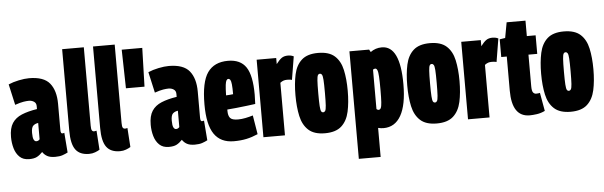

<svg xmlns="http://www.w3.org/2000/svg" viewBox="-55 -940 4249 1350"><g transform="rotate(-5 2069.5 -265.0)"><path d="M5 -156Q5 -218 28 -253.5Q51 -289 95.5 -307.5Q140 -326 204 -336V-357Q204 -378 188.5 -388.5Q173 -399 152 -399Q137 -399 114.5 -395.5Q92 -392 54 -379L21 -526Q53 -540 94.5 -548.5Q136 -557 167 -557Q271 -557 313 -505Q355 -453 355 -360V-176Q355 -160 358.5 -155Q362 -150 366 -150Q375 -150 381 -153L392 -13Q375 -4 354.5 3Q334 10 303 10Q268 10 247.5 -1Q227 -12 214 -32Q194 -11 174 -0.5Q154 10 119 10Q77 10 52 -14Q27 -38 16 -76Q5 -114 5 -156ZM155 -172Q155 -138 162 -124.5Q169 -111 180 -111Q195 -111 204 -123V-238Q182 -235 168.5 -222.5Q155 -210 155 -172Z M570 -740V-187Q570 -161 575.5 -153Q581 -145 591 -145Q597 -145 608 -148L617 -13Q605 -5 585 2.5Q565 10 542 10Q477 10 447 -30.5Q417 -71 417 -164V-740Z M788 -740V-187Q788 -161 793.5 -153Q799 -145 809 -145Q815 -145 826 -148L835 -13Q823 -5 803 2.5Q783 10 760 10Q695 10 665 -30.5Q635 -71 635 -164V-740Z M840 -427 834 -700H979L971 -427Z M991 -156Q991 -218 1014 -253.5Q1037 -289 1081.5 -307.5Q1126 -326 1190 -336V-357Q1190 -378 1174.5 -388.5Q1159 -399 1138 -399Q1123 -399 1100.5 -395.5Q1078 -392 1040 -379L1007 -526Q1039 -540 1080.5 -548.5Q1122 -557 1153 -557Q1257 -557 1299 -505Q1341 -453 1341 -360V-176Q1341 -160 1344.5 -155Q1348 -150 1352 -150Q1361 -150 1367 -153L1378 -13Q1361 -4 1340.5 3Q1320 10 1289 10Q1254 10 1233.5 -1Q1213 -12 1200 -32Q1180 -11 1160 -0.5Q1140 10 1105 10Q1063 10 1038 -14Q1013 -38 1002 -76Q991 -114 991 -156ZM1141 -172Q1141 -138 1148 -124.5Q1155 -111 1166 -111Q1181 -111 1190 -123V-238Q1168 -235 1154.5 -222.5Q1141 -210 1141 -172Z M1564 10Q1471 10 1425.5 -56Q1380 -122 1380 -265Q1380 -424 1427 -490.5Q1474 -557 1571 -557Q1659 -557 1698.5 -498Q1738 -439 1738 -303Q1738 -292 1737 -272Q1736 -252 1736 -238Q1712 -235 1674 -230Q1636 -225 1598.5 -221.5Q1561 -218 1537 -216V-206Q1537 -173 1550.5 -156.5Q1564 -140 1606 -140Q1632 -140 1659 -145.5Q1686 -151 1712 -159L1734 -25Q1693 -7 1653 1.5Q1613 10 1564 10ZM1537 -316Q1548 -316 1563 -317.5Q1578 -319 1587 -320Q1587 -366 1584.5 -389.5Q1582 -413 1576.5 -421.5Q1571 -430 1563 -430Q1555 -430 1549.5 -421.5Q1544 -413 1541 -389Q1538 -365 1537 -316Z M1911 -547V-504Q1932 -532 1949.5 -544.5Q1967 -557 1995 -557Q2002 -557 2012 -555.5Q2022 -554 2035 -548L2008 -384Q1998 -387 1988 -387.5Q1978 -388 1973 -388Q1960 -388 1949 -384.5Q1938 -381 1925 -371V0H1773V-547Z M2023 -274Q2023 -357 2037 -421Q2051 -485 2091 -521Q2131 -557 2207 -557Q2284 -557 2324 -521Q2364 -485 2378 -421Q2392 -357 2392 -274Q2392 -191 2378 -127Q2364 -63 2324 -26.5Q2284 10 2207 10Q2131 10 2091 -26.5Q2051 -63 2037 -127Q2023 -191 2023 -274ZM2184 -274Q2184 -213 2186 -184Q2188 -155 2193 -146.5Q2198 -138 2207 -138Q2216 -138 2221.5 -146.5Q2227 -155 2229 -184Q2231 -213 2231 -274Q2231 -336 2229 -364.5Q2227 -393 2221.5 -401.5Q2216 -410 2207 -410Q2198 -410 2193 -401.5Q2188 -393 2186 -364.5Q2184 -336 2184 -274Z M2428 210V-549H2567L2577 -531Q2612 -557 2657 -557Q2786 -557 2786 -285Q2786 -140 2743.5 -65Q2701 10 2620 10Q2602 10 2582 5V210ZM2596 -121Q2607 -121 2612.5 -132Q2618 -143 2620 -173Q2622 -203 2622 -260Q2622 -321 2620 -354Q2618 -387 2612.5 -399.5Q2607 -412 2598 -412Q2589 -412 2582 -406V-128Q2590 -121 2596 -121Z M2812 -274Q2812 -357 2826 -421Q2840 -485 2880 -521Q2920 -557 2996 -557Q3073 -557 3113 -521Q3153 -485 3167 -421Q3181 -357 3181 -274Q3181 -191 3167 -127Q3153 -63 3113 -26.5Q3073 10 2996 10Q2920 10 2880 -26.5Q2840 -63 2826 -127Q2812 -191 2812 -274ZM2973 -274Q2973 -213 2975 -184Q2977 -155 2982 -146.5Q2987 -138 2996 -138Q3005 -138 3010.5 -146.5Q3016 -155 3018 -184Q3020 -213 3020 -274Q3020 -336 3018 -364.5Q3016 -393 3010.5 -401.5Q3005 -410 2996 -410Q2987 -410 2982 -401.5Q2977 -393 2975 -364.5Q2973 -336 2973 -274Z M3355 -547V-504Q3376 -532 3393.5 -544.5Q3411 -557 3439 -557Q3446 -557 3456 -555.5Q3466 -554 3479 -548L3452 -384Q3442 -387 3432 -387.5Q3422 -388 3417 -388Q3404 -388 3393 -384.5Q3382 -381 3369 -371V0H3217V-547Z M3652 10Q3527 10 3527 -175V-416H3488V-541L3527 -547L3547 -656H3680V-547H3742V-416H3680V-194Q3680 -160 3688.5 -149Q3697 -138 3710 -138Q3725 -138 3737 -141L3760 -12Q3731 2 3702 6Q3673 10 3652 10Z M3757 -274Q3757 -357 3771 -421Q3785 -485 3825 -521Q3865 -557 3941 -557Q4018 -557 4058 -521Q4098 -485 4112 -421Q4126 -357 4126 -274Q4126 -191 4112 -127Q4098 -63 4058 -26.5Q4018 10 3941 10Q3865 10 3825 -26.5Q3785 -63 3771 -127Q3757 -191 3757 -274ZM3918 -274Q3918 -213 3920 -184Q3922 -155 3927 -146.5Q3932 -138 3941 -138Q3950 -138 3955.5 -146.5Q3961 -155 3963 -184Q3965 -213 3965 -274Q3965 -336 3963 -364.5Q3961 -393 3955.5 -401.5Q3950 -410 3941 -410Q3932 -410 3927 -401.5Q3922 -393 3920 -364.5Q3918 -336 3918 -274Z"/></g></svg>

Font: Georama ExtraCondensed ExtraBold
Style: Regular
Weight: 800
Width: 2
Designer: Jean-Baptiste Levee
Foundry: Production Type
Version: Version 1.000